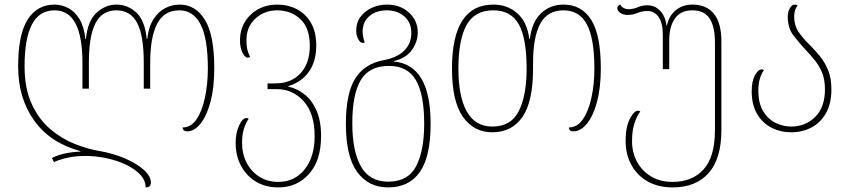

<svg xmlns="http://www.w3.org/2000/svg" viewBox="-20 -566 3699 836"><path d="M762 -546Q831 -546 872 -480Q913 -414 913 -268Q913 -184 896.5 -122.5Q880 -61 853 -27.5Q826 6 795 6Q776 6 775 -11Q811 -11 835 -45.5Q859 -80 872 -139Q885 -198 885 -268Q885 -398 853.5 -459.5Q822 -521 761 -521Q695 -521 664.5 -463Q634 -405 634 -292V-180H606V-292Q606 -412 577 -466.5Q548 -521 487 -521Q425 -521 396 -465.5Q367 -410 367 -292V-180H339V-292Q339 -521 218 -521Q151 -521 119 -459.5Q87 -398 87 -277Q87 -180 118.5 -112.5Q150 -45 200 -3Q250 39 307.5 61.5Q365 84 416 92Q473 102 523.5 123.5Q574 145 605.5 173Q637 201 637 229Q637 250 614 250Q614 220 591 195Q568 170 529.5 151.5Q491 133 444.5 123Q398 113 352 113Q307 113 271 121.5Q235 130 215 140L206 122Q227 111 257.5 103.5Q288 96 330 94V92Q198 56 128.5 -41.5Q59 -139 59 -277Q59 -416 100.5 -481Q142 -546 218 -546Q248 -546 277 -531Q306 -516 326 -483Q346 -450 352 -396H354Q362 -476 401 -511Q440 -546 487 -546Q536 -546 573.5 -511.5Q611 -477 619 -396H621Q627 -449 648 -482Q669 -515 699 -530.5Q729 -546 762 -546Z M1192 250Q1136 250 1094.5 225Q1053 200 1029.5 156Q1006 112 1006 56Q1006 13 1021 -19.5Q1036 -52 1053 -52Q1058 -52 1063 -49Q1034 -8 1034 56Q1034 104 1053.5 142Q1073 180 1108.5 203Q1144 226 1192 226Q1263 226 1306.5 171.5Q1350 117 1350 27Q1350 -72 1302.5 -125Q1255 -178 1184 -178H1145V-203H1181Q1247 -203 1288 -246.5Q1329 -290 1329 -367Q1329 -444 1288 -482.5Q1247 -521 1187 -521Q1131 -521 1092 -485Q1053 -449 1053 -391Q1053 -368 1056.5 -352Q1060 -336 1069 -318Q1064 -315 1059 -315Q1046 -315 1035.5 -337Q1025 -359 1025 -390Q1025 -436 1046.5 -471Q1068 -506 1104.5 -526Q1141 -546 1187 -546Q1234 -546 1272.5 -526Q1311 -506 1334 -466.5Q1357 -427 1357 -368Q1357 -298 1324.5 -253Q1292 -208 1235 -191V-189Q1273 -181 1305.5 -155.5Q1338 -130 1358 -85Q1378 -40 1378 26Q1378 133 1325.5 191.5Q1273 250 1192 250Z M1670 250Q1584 250 1535 182.5Q1486 115 1486 -27Q1486 -158 1526 -223Q1566 -288 1650 -304Q1710 -315 1740.5 -346Q1771 -377 1771 -422Q1771 -469 1740 -495Q1709 -521 1665 -521Q1618 -521 1588.5 -496Q1559 -471 1559 -428Q1559 -407 1568 -381Q1564 -379 1560 -379Q1549 -379 1540 -395Q1531 -411 1531 -432Q1531 -469 1551 -494.5Q1571 -520 1601.5 -533Q1632 -546 1665 -546Q1723 -546 1761 -511Q1799 -476 1799 -425Q1799 -385 1774 -349Q1749 -313 1695 -300V-298Q1855 -284 1855 -27Q1855 116 1808 183Q1761 250 1670 250ZM1670 225Q1757 225 1792 157.5Q1827 90 1827 -27Q1827 -155 1791 -217Q1755 -279 1673 -279Q1588 -279 1551 -217.5Q1514 -156 1514 -30Q1514 92 1551.5 158.5Q1589 225 1670 225Z M2123 10Q2043 10 1995.5 -57.5Q1948 -125 1948 -267Q1948 -546 2128 -546Q2189 -546 2232 -508.5Q2275 -471 2285 -396H2287Q2296 -471 2336 -508.5Q2376 -546 2434 -546Q2512 -546 2554 -480Q2596 -414 2596 -268Q2596 -184 2579.5 -122.5Q2563 -61 2535.5 -27.5Q2508 6 2476 6Q2458 6 2457 -11Q2493 -11 2517.5 -46Q2542 -81 2555 -139.5Q2568 -198 2568 -268Q2568 -398 2535.5 -459.5Q2503 -521 2433 -521Q2364 -521 2332.5 -463Q2301 -405 2301 -292V-267Q2301 -124 2255 -57Q2209 10 2123 10ZM2124 -15Q2205 -15 2239 -82.5Q2273 -150 2273 -267Q2273 -399 2239 -460Q2205 -521 2128 -521Q2047 -521 2011.5 -457Q1976 -393 1976 -267Q1976 -146 2012.5 -80.5Q2049 -15 2124 -15Z M2909 250Q2846 250 2800 224Q2754 198 2729 152Q2704 106 2704 46Q2704 -13 2722.5 -48.5Q2741 -84 2758 -84Q2763 -84 2768 -81Q2753 -61 2742.5 -29Q2732 3 2732 48Q2732 98 2753.5 138Q2775 178 2814.5 202Q2854 226 2909 226Q2995 226 3044 171Q3093 116 3093 1V-379Q3093 -451 3069.5 -486Q3046 -521 2995 -521Q2944 -521 2919 -486Q2894 -451 2894 -391V-265H2866V-415Q2866 -465 2848 -491.5Q2830 -518 2799 -518Q2785 -518 2774.5 -515.5Q2764 -513 2754 -509Q2744 -505 2734 -503Q2724 -501 2713 -501Q2695 -501 2681.5 -509.5Q2668 -518 2668 -530Q2668 -537 2672 -541Q2676 -545 2681 -546Q2684 -538 2694 -532Q2704 -526 2717 -526Q2736 -526 2756 -534Q2764 -538 2775 -540.5Q2786 -543 2799 -543Q2831 -543 2854 -519.5Q2877 -496 2882 -455H2884Q2893 -498 2923 -522Q2953 -546 2995 -546Q3056 -546 3088.5 -506Q3121 -466 3121 -387V1Q3121 125 3065.5 187.5Q3010 250 2909 250Z M3425 10Q3379 10 3339.5 -10Q3300 -30 3276.5 -70Q3253 -110 3253 -168Q3253 -212 3267 -238Q3281 -264 3297 -264Q3302 -264 3306 -260Q3295 -245 3288.5 -223Q3282 -201 3282 -171Q3282 -117 3302.5 -82.5Q3323 -48 3356 -31.5Q3389 -15 3425 -15Q3487 -15 3529.5 -57Q3572 -99 3572 -177Q3572 -219 3559.5 -249.5Q3547 -280 3527.5 -304Q3508 -328 3487 -350Q3459 -380 3434.5 -412Q3410 -444 3410 -494Q3410 -514 3419 -530Q3428 -546 3441 -546Q3449 -546 3453 -541Q3438 -525 3438 -494Q3438 -455 3457.5 -426.5Q3477 -398 3506 -370Q3528 -348 3549.5 -322Q3571 -296 3585.5 -261Q3600 -226 3600 -177Q3600 -114 3576 -72.5Q3552 -31 3512.5 -10.5Q3473 10 3425 10Z"/></svg>

Font: Noto Serif Georgian SemiCondensed Thin
Style: Regular
Weight: 100
Width: 4
Designer: Monotype Design Team, Akaki Razmadze
Foundry: Google LLC
Version: Version 2.003; ttfautohint (v1.8.4.7-5d5b)